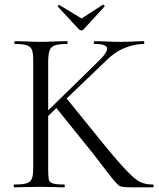

<svg xmlns="http://www.w3.org/2000/svg" viewBox="-20 -801 682 821"><path d="M634 0H543Q504 0 492.5 -5Q481 -10 437 -67.5Q393 -125 375 -148L221 -339L186 -305V-81Q186 -46 188.5 -34Q191 -22 205 -17Q219 -12 255 -12Q257 -12 257 -6Q257 0 255 0Q229 0 215 -1L150 -2L87 -1Q70 0 41 0Q39 0 38.5 -6Q38 -12 41 -12Q76 -12 93 -17Q110 -22 116 -36.5Q122 -51 122 -81V-544Q122 -574 116.5 -588Q111 -602 94.5 -607.5Q78 -613 44 -613Q41 -613 41 -619Q41 -625 44 -625L88 -624Q128 -622 153 -622Q179 -622 219 -624L267 -625Q269 -625 269 -619Q269 -613 267 -613Q231 -613 214.5 -607Q198 -601 192.5 -586.5Q187 -572 186 -542V-329L407 -545Q438 -576 438 -593Q438 -613 385 -613Q381 -613 381 -619Q381 -625 384 -625L426 -624Q464 -622 496 -622Q528 -622 560 -624L595 -625Q597 -625 597 -619Q597 -613 595 -613Q555 -613 512 -595.5Q469 -578 431 -539L265 -380L409 -202Q483 -111 521 -71.5Q559 -32 581 -22Q603 -12 634 -12Q637 -12 637 -6Q637 0 634 0ZM227 -773V-774Q227 -776 229.5 -778.5Q232 -781 233 -780L329 -722L420 -781Q422 -782 425.5 -778Q429 -774 427 -773L337 -675Q334 -671 328 -671Q322 -671 318 -675Z"/></svg>

Font: Cormorant Upright
Style: Regular
Weight: 400
Designer: Christian Thalmann (Catharsis Fonts)
Foundry: Catharsis Fonts
Version: Version 3.302